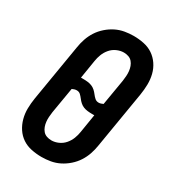

<svg xmlns="http://www.w3.org/2000/svg" viewBox="-182 -845 863 955"><g transform="rotate(30 250.0 -367.5)"><path d="M206 8Q176 8 147 2Q118 -4 95 -19.5Q72 -35 56.5 -58.5Q41 -82 33.5 -110Q26 -138 26.5 -167.5Q27 -197 32 -228L86 -552Q90 -578 98.5 -603Q107 -628 121.5 -650.5Q136 -673 157 -691.5Q178 -710 202 -722Q226 -734 252 -738.5Q278 -743 303 -743Q333 -743 362 -737Q391 -731 414 -715.5Q437 -700 453 -676.5Q469 -653 476 -625Q483 -597 482.5 -567.5Q482 -538 477 -507L423 -183Q419 -157 410.5 -132Q402 -107 387.5 -84.5Q373 -62 352 -43.5Q331 -25 307 -13Q283 -1 257 3.5Q231 8 206 8ZM317 -368Q323 -368 329.5 -370Q336 -372 342 -375L367 -523Q369 -537 370 -551.5Q371 -566 369.5 -579.5Q368 -593 363.5 -605.5Q359 -618 350.5 -628Q342 -638 329 -642.5Q316 -647 302 -647Q282 -647 262 -638Q242 -629 228 -612.5Q214 -596 206.5 -576.5Q199 -557 196 -537L179 -432Q182 -432 185.5 -432Q189 -432 193 -432Q206 -432 218.5 -430.5Q231 -429 242 -424.5Q253 -420 262 -412Q271 -404 278.5 -394Q286 -384 295 -376Q304 -368 317 -368ZM207 -88Q227 -88 247 -97Q267 -106 281 -122.5Q295 -139 302.5 -158.5Q310 -178 313 -198L330 -303Q327 -303 323.5 -303Q320 -303 317 -303Q304 -303 291 -304.5Q278 -306 267 -310.5Q256 -315 247 -323Q238 -331 230.5 -341Q223 -351 214.5 -359Q206 -367 193 -367Q186 -367 179.5 -365Q173 -363 167 -360L142 -212Q140 -198 139 -183.5Q138 -169 139.5 -155.5Q141 -142 145.5 -129.5Q150 -117 158.5 -107Q167 -97 180 -92.5Q193 -88 207 -88Z"/></g></svg>

Font: Iosevka SS04
Style: Bold Italic
Weight: 700
Italic angle: -9°
Monospace: yes
Designer: Belleve Invis
Foundry: Belleve Invis
Version: Version 19.0.0; ttfautohint (v1.8.4)